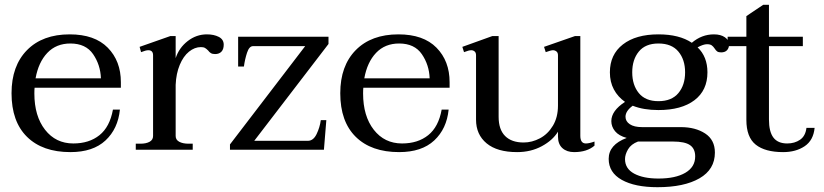

<svg xmlns="http://www.w3.org/2000/svg" viewBox="-20 -623 3429 799"><path d="M124 -258Q123 -250 123 -234Q123 -140 167.5 -83Q212 -26 285 -26Q351 -26 394 -60.5Q437 -95 450 -167H479Q471 -87 419 -38.5Q367 10 273 10Q157 10 92.5 -53.5Q28 -117 28 -235Q28 -349 92.5 -414.5Q157 -480 270 -480Q374 -480 428.5 -424.5Q483 -369 483 -281V-258ZM128 -297H400Q398 -353 367.5 -397.5Q337 -442 273 -442Q214 -442 177 -403Q140 -364 128 -297Z M911 -437Q911 -418 901.5 -408Q892 -398 875 -398Q864 -398 857.5 -402Q851 -406 846 -413Q839 -420 833 -423.5Q827 -427 816 -427Q790 -427 766.5 -408Q743 -389 728 -353Q713 -317 711 -270V-57Q711 -41 726 -33Q741 -25 765 -25H782V0H545V-25H564Q588 -25 602.5 -33Q617 -41 617 -57V-393Q617 -414 597 -414Q587 -414 567 -406L561 -428L689 -473H711V-381Q725 -424 761 -452Q797 -480 841 -480Q870 -480 890.5 -469.5Q911 -459 911 -437Z M937 -22 1250 -431H1033Q1017 -431 1008 -403.5Q999 -376 995 -346H971V-470H1347V-440L1038 -37H1261Q1284 -37 1297.5 -65Q1311 -93 1315 -123H1338L1328 0H937Z M1492 -258Q1491 -250 1491 -234Q1491 -140 1535.5 -83Q1580 -26 1653 -26Q1719 -26 1762 -60.5Q1805 -95 1818 -167H1847Q1839 -87 1787 -38.5Q1735 10 1641 10Q1525 10 1460.5 -53.5Q1396 -117 1396 -235Q1396 -349 1460.5 -414.5Q1525 -480 1638 -480Q1742 -480 1796.5 -424.5Q1851 -369 1851 -281V-258ZM1496 -297H1768Q1766 -353 1735.5 -397.5Q1705 -442 1641 -442Q1582 -442 1545 -403Q1508 -364 1496 -297Z M2454 -34V-17Q2423 10 2369 10Q2339 10 2320.5 -6.5Q2302 -23 2302 -55V-75Q2280 -39 2234.5 -14.5Q2189 10 2132 10Q2049 10 2005 -26.5Q1961 -63 1961 -125V-393Q1961 -404 1955 -409Q1949 -414 1941 -414Q1931 -414 1911 -406L1904 -428L2029 -473H2055V-137Q2055 -84 2082 -57Q2109 -30 2159 -30Q2194 -30 2227 -47.5Q2260 -65 2281 -100Q2302 -135 2302 -184V-393Q2302 -404 2295.5 -409Q2289 -414 2281 -414Q2273 -414 2251 -406L2244 -428L2373 -473H2395V-58Q2395 -26 2418 -26Q2432 -26 2454 -34Z M3014 -439Q3014 -423 3005.5 -414Q2997 -405 2981 -405Q2970 -405 2964.5 -409Q2959 -413 2954 -421Q2948 -430 2941.5 -434.5Q2935 -439 2922 -439Q2907 -439 2883 -426Q2924 -387 2924 -322Q2924 -247 2870 -206Q2816 -165 2720 -165Q2658 -165 2613 -183Q2583 -161 2583 -137Q2583 -118 2601 -106Q2619 -94 2652 -94H2813Q2874 -94 2914.5 -67.5Q2955 -41 2955 12Q2955 82 2891 119Q2827 156 2716 156Q2622 156 2567.5 125.5Q2513 95 2513 38Q2513 -21 2588 -49Q2555 -58 2539.5 -77Q2524 -96 2524 -119Q2524 -162 2581 -199Q2551 -220 2534.5 -251Q2518 -282 2518 -322Q2518 -396 2572 -438Q2626 -480 2720 -480Q2807 -480 2859 -445Q2900 -480 2951 -480Q2979 -480 2996.5 -468Q3014 -456 3014 -439ZM2831 -322Q2831 -375 2803 -408.5Q2775 -442 2720 -442Q2666 -442 2638.5 -408.5Q2611 -375 2611 -322Q2611 -269 2638.5 -235.5Q2666 -202 2720 -202Q2775 -202 2803 -235.5Q2831 -269 2831 -322ZM2581 39Q2581 79 2619 99.5Q2657 120 2720 120Q2791 120 2832 96Q2873 72 2873 28Q2873 -4 2851.5 -19Q2830 -34 2780 -34H2635Q2606 -23 2593.5 -1.5Q2581 20 2581 39Z M3370 -91Q3365 -39 3328.5 -14.5Q3292 10 3239 10Q3164 10 3125 -21Q3086 -52 3086 -124V-431H3008V-470H3086V-556L3156 -603H3180V-470H3321V-431H3180V-126Q3180 -75 3198.5 -50.5Q3217 -26 3256 -26Q3287 -26 3309.5 -41.5Q3332 -57 3336 -91Z"/></svg>

Font: TavirajRegular
Style: Regular
Weight: 400
Designer: Katatrad Team
Foundry: CadsonDemak
Version: Version 1.001